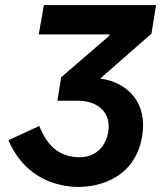

<svg xmlns="http://www.w3.org/2000/svg" viewBox="-20 -720 632 753"><path d="M261 12C350 20 506 -11 537 -182C561 -317 481 -397 373 -412L574 -588L592 -700H152L132 -585H409V-580L220 -417L205 -325H286C359 -325 419 -282 404 -200C392 -135 344 -97 275 -104C208 -111 165 -149 134 -226L13 -170C60 -62 145 1 261 12Z"/></svg>

Font: Fixel Text 20240404 SemiBold
Style: Italic
Weight: 600
Width: 4
Italic angle: -10°
Designer: AlfaBravo + MacPaw
Foundry: Kyrylo Tkachov, Marchela Mozhyna, Serhii Makarenko, Maria Weinstein, Zakhar Kryvoshyya
Version: Version 1.211;Glyphs 3.2 (3225)